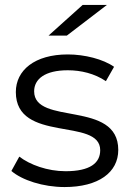

<svg xmlns="http://www.w3.org/2000/svg" viewBox="-20 -751 530 776"><path d="M241 5C378 5 458 -54 458 -145C458 -348 118 -242 118 -382C118 -431 161 -467 254 -467C307 -467 362 -454 408 -423L441 -481C397 -512 322 -531 254 -531C120 -531 44 -467 44 -379C44 -171 385 -278 385 -144C385 -92 344 -59 245 -59C172 -59 101 -85 58 -118L26 -60C69 -23 154 5 241 5ZM250 -607 412 -731H314L176 -607Z"/></svg>

Font: Montserrat-Alt1
Style: Regular
Weight: 400
Designer: Differentunic
Foundry: Differentunic
Version: Version 7.222